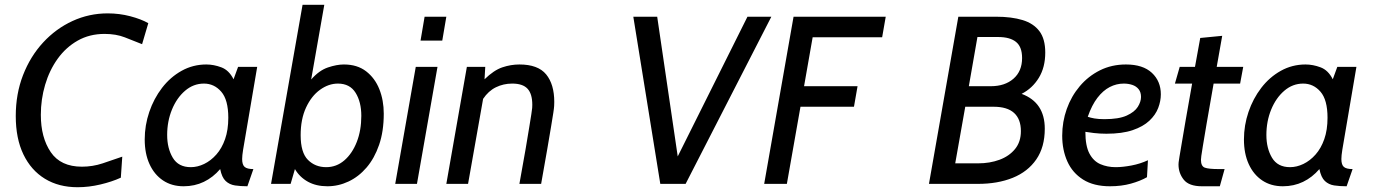

<svg xmlns="http://www.w3.org/2000/svg" viewBox="-20 -770 5748 804"><path d="M305 14Q226 14 168 -21.5Q110 -57 78 -123.5Q46 -190 46 -284Q46 -377 76.5 -455.5Q107 -534 160.5 -592Q214 -650 283.5 -682Q353 -714 431 -714Q480 -714 525.5 -702Q571 -690 601 -673L575 -585Q540 -599 503 -613.5Q466 -628 418 -628Q355 -628 305.5 -600Q256 -572 221.5 -524Q187 -476 169 -415Q151 -354 151 -289Q151 -194 192.5 -133Q234 -72 323 -72Q368 -72 410 -86Q452 -100 492 -114L486 -26Q449 -9 400.5 2.5Q352 14 305 14Z M749 10Q699 10 662.5 -14.5Q626 -39 606 -83Q586 -127 586 -186Q586 -245 605 -301Q624 -357 658.5 -402Q693 -447 740.5 -473.5Q788 -500 844 -500Q875 -500 907 -488Q939 -476 958 -438L977 -490H1057L998 -143Q996 -131 995 -121Q994 -111 994 -104Q994 -80 1004.5 -71Q1015 -62 1041 -62L1016 10Q987 10 964 6.5Q941 3 925 -12Q909 -27 902 -62Q872 -27 833.5 -8.5Q795 10 749 10ZM779 -70Q807 -70 835 -83.5Q863 -97 886 -123Q909 -149 922.5 -187.5Q936 -226 936 -277Q936 -352 906.5 -386Q877 -420 834 -420Q790 -420 755 -390Q720 -360 700 -311Q680 -262 680 -205Q680 -149 703.5 -109.5Q727 -70 779 -70Z M1351 10Q1304 10 1269.5 -9Q1235 -28 1215 -62L1197 0H1115L1247 -750H1338L1283 -437Q1316 -475 1353 -487.5Q1390 -500 1420 -500Q1476 -500 1513 -471.5Q1550 -443 1568.5 -396.5Q1587 -350 1587 -294Q1587 -220 1567.5 -163.5Q1548 -107 1515 -68.5Q1482 -30 1439.5 -10Q1397 10 1351 10ZM1346 -70Q1389 -70 1422 -98.5Q1455 -127 1474 -175.5Q1493 -224 1493 -285Q1493 -343 1469 -381.5Q1445 -420 1395 -420Q1356 -420 1320 -394Q1284 -368 1261.5 -319.5Q1239 -271 1239 -204Q1239 -131 1269.5 -100.5Q1300 -70 1346 -70Z M1635 0 1721 -490H1812L1726 0ZM1741 -600 1758 -700H1849L1832 -600Z M1849 0 1935 -490H2012L2009 -438Q2048 -476 2083.5 -488Q2119 -500 2155 -500Q2233 -500 2267 -458.5Q2301 -417 2301 -343Q2301 -336 2300.5 -326.5Q2300 -317 2297 -297.5Q2294 -278 2288 -242Q2282 -206 2272 -147.5Q2262 -89 2246 0H2155Q2171 -88 2181 -146Q2191 -204 2196.5 -239Q2202 -274 2205 -292Q2208 -310 2208.5 -318Q2209 -326 2209 -331Q2209 -377 2189 -398.5Q2169 -420 2125 -420Q2088 -420 2056.5 -404.5Q2025 -389 2003 -356L1940 0Z M2745 0 2632 -700H2732L2818 -115L3110 -700H3210L2851 0Z M3180 0 3303 -700H3689L3674 -614H3383L3347 -409H3571L3556 -323H3332L3275 0Z M3870 0 3993 -700H4151Q4216 -700 4262 -686Q4308 -672 4332.5 -639.5Q4357 -607 4357 -550Q4357 -488 4330 -444Q4303 -400 4258 -377Q4355 -341 4355 -231Q4355 -154 4319.5 -102.5Q4284 -51 4221 -25.5Q4158 0 4075 0ZM3980 -86H4076Q4125 -86 4165.5 -101Q4206 -116 4230.5 -146Q4255 -176 4255 -221Q4255 -271 4226.5 -297Q4198 -323 4141 -323H4022ZM4037 -409H4129Q4188 -409 4224 -440.5Q4260 -472 4260 -527Q4260 -574 4234.5 -594.5Q4209 -615 4160 -615H4073Z M4628 10Q4560 10 4515.5 -18Q4471 -46 4449.5 -94Q4428 -142 4428 -202Q4428 -260 4447 -313.5Q4466 -367 4501.5 -409Q4537 -451 4586 -475.5Q4635 -500 4695 -500Q4766 -500 4803.5 -465Q4841 -430 4841 -375Q4841 -347 4830 -318Q4819 -289 4793 -264.5Q4767 -240 4723 -225Q4679 -210 4613 -210Q4586 -210 4560.5 -213Q4535 -216 4525 -218Q4525 -159 4542 -127Q4559 -95 4588 -82.5Q4617 -70 4652 -70Q4681 -70 4718 -77Q4755 -84 4787 -99L4783 -28Q4755 -12 4715.5 -1Q4676 10 4628 10ZM4605 -271Q4665 -271 4698 -286Q4731 -301 4744.5 -322.5Q4758 -344 4758 -364Q4758 -384 4748 -396.5Q4738 -409 4721.5 -414.5Q4705 -420 4686 -420Q4655 -420 4627 -405.5Q4599 -391 4575.5 -360.5Q4552 -330 4535 -281Q4546 -277 4563 -274Q4580 -271 4605 -271Z M5013 10Q4959 10 4937 -17.5Q4915 -45 4915 -81Q4915 -84 4915.5 -90Q4916 -96 4919 -113.5Q4922 -131 4928 -167Q4934 -203 4944.5 -264Q4955 -325 4972 -420H4900L4920 -490H4984L5006 -611L5098 -620L5075 -490H5186L5173 -420H5062Q5043 -313 5032.5 -251Q5022 -189 5017 -158.5Q5012 -128 5010.5 -117Q5009 -106 5009 -101Q5009 -74 5025 -68Q5041 -62 5084 -62H5108L5088 10Z M5352 10Q5302 10 5265.5 -14.5Q5229 -39 5209 -83Q5189 -127 5189 -186Q5189 -245 5208 -301Q5227 -357 5261.5 -402Q5296 -447 5343.5 -473.5Q5391 -500 5447 -500Q5478 -500 5510 -488Q5542 -476 5561 -438L5580 -490H5660L5601 -143Q5599 -131 5598 -121Q5597 -111 5597 -104Q5597 -80 5607.5 -71Q5618 -62 5644 -62L5619 10Q5590 10 5567 6.5Q5544 3 5528 -12Q5512 -27 5505 -62Q5475 -27 5436.5 -8.5Q5398 10 5352 10ZM5382 -70Q5410 -70 5438 -83.5Q5466 -97 5489 -123Q5512 -149 5525.5 -187.5Q5539 -226 5539 -277Q5539 -352 5509.5 -386Q5480 -420 5437 -420Q5393 -420 5358 -390Q5323 -360 5303 -311Q5283 -262 5283 -205Q5283 -149 5306.5 -109.5Q5330 -70 5382 -70Z"/></svg>

Font: Cabin VF Beta
Style: Italic
Weight: 400
Italic angle: -7°
Designer: Pablo Impallari
Foundry: Pablo Impallari. http://www.impallari.com Igino Marini. http://www.ikern.com
Version: Version 2.300